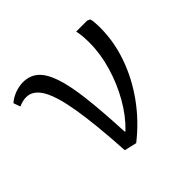

<svg xmlns="http://www.w3.org/2000/svg" viewBox="-134 -663 823 823"><g transform="rotate(-45 278.0 -251.0)"><path d="M257 13 201 0Q191 -169 174 -269.5Q157 -370 130 -415Q103 -460 63 -460Q42 -460 17 -449L6 -480Q22 -495 47.5 -505Q73 -515 99 -515Q138 -515 165.5 -492Q193 -469 211.5 -416Q230 -363 240.5 -274.5Q251 -186 257 -56H261Q308 -101 343.5 -163.5Q379 -226 399.5 -296Q420 -366 420 -433Q420 -479 413 -507H480L493 -501Q498 -484 498 -445Q498 -362 469 -279Q440 -196 386 -121Q332 -46 257 13Z"/></g></svg>

Font: Literata 12pt Light
Style: Regular
Weight: 300
Designer: Latin by Veronika Burian and Jose Scaglione. Greek by Irene Vlachou. Cyrillic by Vera Evstafieva.
Foundry: TypeTogether
Version: Version 3.002